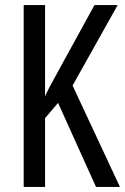

<svg xmlns="http://www.w3.org/2000/svg" viewBox="-20 -734 491 754"><path d="M451 0H357L208 -330L157 -270V0H73V-714H157V-356Q168 -382 211 -459L351 -714H442L265 -398Z"/></svg>

Font: Noto Sans Malayalam ExtraCondensed
Style: Regular
Weight: 400
Width: 2
Designer: Jelle Bosma - Monotype Design Team
Foundry: Monotype Imaging Inc.
Version: Version 2.104; ttfautohint (v1.8.4.7-5d5b)